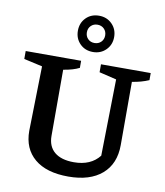

<svg xmlns="http://www.w3.org/2000/svg" viewBox="-99 -1003 939 1095"><g transform="rotate(10 371.0 -456.0)"><path d="M371 11Q244 11 175.5 -46.5Q107 -104 107 -207L115 -582L8 -606V-652H329V-611Q311 -602 289 -595.5Q267 -589 237 -584V-201Q237 -140 276 -107.5Q315 -75 388 -75Q486 -75 536 -139L544 -582L444 -606V-652H732V-611Q688 -592 635 -584V-218Q635 -109 565.5 -49Q496 11 371 11ZM386 -713Q340 -713 310.5 -743Q281 -773 281 -818Q281 -863 310.5 -893Q340 -923 386 -923Q431 -923 461 -893Q491 -863 491 -818Q491 -773 461 -743Q431 -713 386 -713ZM386 -765Q409 -765 424 -780Q439 -795 439 -818Q439 -841 424 -856Q409 -871 386 -871Q363 -871 348 -856Q333 -841 333 -818Q333 -795 348 -780Q363 -765 386 -765Z"/></g></svg>

Font: Piazzolla SemiBold
Style: Regular
Weight: 600
Designer: Juan Pablo del Peral
Foundry: Huerta Tipografica
Version: Version 1.330